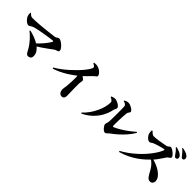

<svg xmlns="http://www.w3.org/2000/svg" viewBox="234 -2135 3482 3482"><g transform="rotate(45 1975.0 -394.0)"><path d="M511 -281Q546 -312 577.5 -344Q609 -376 636 -408.5Q663 -441 685 -471.5Q707 -502 722 -528Q728 -539 724 -546Q720 -553 708 -551Q679 -548 642 -543Q605 -538 564 -531.5Q523 -525 482.5 -518Q442 -511 404 -503Q366 -495 334.5 -488Q303 -481 282 -473Q269 -469 255 -459Q241 -449 227 -440.5Q213 -432 198 -432Q178 -432 152.5 -449.5Q127 -467 106.5 -492Q86 -517 76 -540Q70 -555 67 -575Q64 -595 65 -619L76 -625Q93 -610 106 -599Q119 -588 132.5 -583Q146 -578 163 -578Q198 -578 242.5 -580.5Q287 -583 336.5 -587Q386 -591 436.5 -596Q487 -601 534 -606.5Q581 -612 620.5 -617Q660 -622 687 -625Q703 -627 716 -636Q729 -645 741.5 -653Q754 -661 768 -661Q787 -661 814.5 -645.5Q842 -630 868.5 -606Q895 -582 913 -556.5Q931 -531 931 -512Q931 -490 917 -483Q903 -476 881.5 -470.5Q860 -465 836 -447Q801 -421 757 -388.5Q713 -356 661 -320.5Q609 -285 549 -249ZM593 -31Q571 -31 557 -44Q543 -57 530 -81Q517 -105 498.5 -138Q480 -171 448 -212Q400 -274 358 -314Q316 -354 285 -377L295 -392Q358 -378 423.5 -353Q489 -328 544 -292Q599 -256 632 -209.5Q665 -163 665 -105Q665 -69 644 -50Q623 -31 593 -31Z M1059 -209Q1119 -244 1180 -289Q1241 -334 1298 -385Q1355 -436 1404.5 -486.5Q1454 -537 1492 -583Q1530 -629 1552 -665Q1579 -705 1579 -727Q1579 -742 1560 -756.5Q1541 -771 1520 -782L1525 -798Q1547 -800 1571.5 -800.5Q1596 -801 1621 -793Q1650 -784 1678.5 -764.5Q1707 -745 1725 -721.5Q1743 -698 1743 -679Q1743 -663 1735.5 -655Q1728 -647 1716 -640Q1704 -633 1690 -619Q1657 -585 1607.5 -535Q1558 -485 1497 -434Q1475 -415 1433.5 -383.5Q1392 -352 1335 -316Q1278 -280 1210.5 -246.5Q1143 -213 1069 -190ZM1540 53Q1511 53 1493 38Q1475 23 1466.5 -2Q1458 -27 1458 -54Q1458 -69 1461.5 -87.5Q1465 -106 1468 -130Q1472 -162 1474 -192.5Q1476 -223 1477.5 -250.5Q1479 -278 1479.5 -302.5Q1480 -327 1480 -346.5Q1480 -366 1480 -379Q1480 -405 1473 -423Q1466 -441 1453 -461L1507 -506Q1547 -478 1577.5 -456Q1608 -434 1608 -413Q1608 -399 1603.5 -383Q1599 -367 1598 -345Q1596 -280 1597.5 -214.5Q1599 -149 1600.5 -98.5Q1602 -48 1602 -23Q1602 10 1586.5 31.5Q1571 53 1540 53Z M2557 -37Q2541 -37 2522.5 -50Q2504 -63 2488 -81.5Q2472 -100 2461.5 -119Q2451 -138 2451 -150Q2451 -161 2454.5 -171.5Q2458 -182 2462.5 -195.5Q2467 -209 2469 -228Q2471 -241 2472 -276.5Q2473 -312 2473.5 -359Q2474 -406 2474 -456Q2474 -506 2473.5 -550Q2473 -594 2471 -623Q2470 -646 2450.5 -661Q2431 -676 2397 -685L2395 -700Q2421 -714 2440 -719.5Q2459 -725 2480 -725Q2502 -725 2526.5 -716Q2551 -707 2573.5 -693Q2596 -679 2610 -663.5Q2624 -648 2624 -635Q2624 -622 2617 -613Q2610 -604 2602 -593Q2594 -582 2591 -563Q2589 -545 2586.5 -512.5Q2584 -480 2582 -441.5Q2580 -403 2579 -363.5Q2578 -324 2577.5 -291Q2577 -258 2578 -236Q2578 -211 2602 -221Q2653 -242 2713.5 -278Q2774 -314 2837 -360.5Q2900 -407 2959 -458L2973 -447Q2932 -376 2874.5 -310Q2817 -244 2753.5 -187.5Q2690 -131 2629 -88Q2618 -80 2607 -68Q2596 -56 2584 -46.5Q2572 -37 2557 -37ZM2000 6Q2057 -46 2102.5 -110Q2148 -174 2180.5 -242.5Q2213 -311 2230 -377Q2247 -443 2247 -500Q2247 -516 2237 -528.5Q2227 -541 2211.5 -551Q2196 -561 2177 -569V-585Q2196 -593 2216 -599Q2236 -605 2259 -605Q2277 -605 2301.5 -596Q2326 -587 2349.5 -573Q2373 -559 2388 -542.5Q2403 -526 2403 -510Q2403 -490 2391.5 -472.5Q2380 -455 2376 -435Q2359 -348 2314.5 -264Q2270 -180 2195.5 -106.5Q2121 -33 2012 20Z M3791 -618Q3778 -618 3768 -627Q3758 -636 3746 -653Q3732 -674 3712 -701Q3692 -728 3656 -759L3665 -772Q3708 -762 3744 -748Q3780 -734 3804 -712Q3819 -699 3825 -685Q3831 -671 3831 -657Q3831 -641 3820 -629.5Q3809 -618 3791 -618ZM2979 9Q3049 -28 3119.5 -79Q3190 -130 3255.5 -190Q3321 -250 3377 -314.5Q3433 -379 3475.5 -443.5Q3518 -508 3541 -566Q3549 -586 3530 -586Q3518 -585 3491.5 -578.5Q3465 -572 3433 -562.5Q3401 -553 3371.5 -543.5Q3342 -534 3324 -527Q3307 -521 3295.5 -512Q3284 -503 3273 -496Q3262 -489 3247 -489Q3223 -489 3200.5 -506.5Q3178 -524 3161 -548Q3144 -572 3138 -591Q3133 -609 3132 -628Q3131 -647 3132 -667L3148 -674Q3160 -659 3174 -646Q3188 -633 3203.5 -625Q3219 -617 3235 -617Q3257 -617 3288.5 -620.5Q3320 -624 3355 -629Q3390 -634 3424 -640.5Q3458 -647 3484.5 -652Q3511 -657 3524 -660Q3538 -663 3548.5 -672.5Q3559 -682 3569.5 -690.5Q3580 -699 3591 -699Q3608 -699 3632.5 -685.5Q3657 -672 3680 -652.5Q3703 -633 3718.5 -613Q3734 -593 3734 -580Q3734 -565 3721 -553.5Q3708 -542 3693 -533Q3678 -524 3672 -516Q3654 -490 3629 -452Q3604 -414 3574 -373Q3544 -332 3509 -296Q3475 -261 3427 -217Q3379 -173 3315.5 -127.5Q3252 -82 3171 -41.5Q3090 -1 2989 28ZM3763 12Q3742 12 3724.5 2.5Q3707 -7 3692.5 -25Q3678 -43 3663 -68Q3640 -111 3615.5 -153Q3591 -195 3554 -234.5Q3517 -274 3454 -309L3469 -328Q3539 -313 3604 -288Q3669 -263 3720.5 -228Q3772 -193 3802.5 -150.5Q3833 -108 3833 -59Q3833 -34 3814.5 -11Q3796 12 3763 12ZM3890 -695Q3875 -695 3864.5 -705Q3854 -715 3840 -734Q3827 -751 3808 -774Q3789 -797 3749 -829L3757 -841Q3801 -834 3835.5 -822.5Q3870 -811 3891 -795Q3911 -781 3918.5 -765.5Q3926 -750 3926 -733Q3926 -716 3916.5 -705.5Q3907 -695 3890 -695Z"/></g></svg>

Font: Noto Serif HK ExtraLight ExtraBold
Style: Regular
Weight: 800
Version: Version 2.003-H1;hotconv 1.1.1;makeotfexe 2.6.0